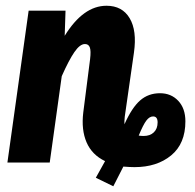

<svg xmlns="http://www.w3.org/2000/svg" viewBox="-20 -568 682 671"><path d="M539.1 -242.2Q578.1 -242.2 603 -215.6Q627.9 -189 627.9 -144Q627.9 -65.9 578.1 -24.9Q528.3 16.1 450.2 16.1Q435.5 16.1 411.1 14.2L376 83L314.9 53.2L347.2 -4.9Q301.3 -26.9 282.5 -70.6Q263.7 -114.3 271 -174.8L294.9 -361.8Q298.3 -390.6 293.9 -402.3Q289.6 -414.1 276.9 -414.1Q259.3 -414.1 240 -386Q220.7 -357.9 195.8 -301.8L153.8 0H5.9L80.1 -530.8H209L206.1 -442.9Q271 -547.9 352.1 -547.9Q407.2 -547.9 433.1 -504.4Q459 -460.9 448.2 -384.8L416 -160.2Q414.1 -141.1 415 -133.8Q440.9 -191.9 469.7 -217Q498.5 -242.2 539.1 -242.2ZM481.9 -92.8Q504.4 -92.8 517.6 -105.5Q530.8 -118.2 530.8 -140.1Q530.8 -161.1 515.1 -161.1Q502.4 -161.1 491.5 -146.7Q480.5 -132.3 464.8 -94.2Q472.2 -92.8 481.9 -92.8Z"/></svg>

Font: Fira Sans Compressed
Style: Bold Italic
Weight: 700
Width: 3
Italic angle: -8°
Designer: Carrois Corporate & Edenspiekermann AG
Foundry: Carrois Corporate GbR & Edenspiekermann AG
Version: Version 4.203;PS 004.203;hotconv 1.0.88;makeotf.lib2.5.64775